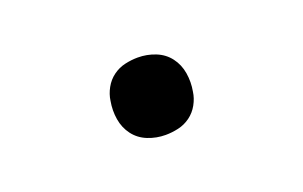

<svg xmlns="http://www.w3.org/2000/svg" viewBox="-39 -555 678 429"><g transform="rotate(-20 300.0 -340.0)"><path d="M300 -248Q278 -248 258 -256Q238 -264 225.5 -280.5Q213 -297 209.5 -318.5Q206 -340 210 -362Q212 -377 220 -391.5Q228 -406 241 -415.5Q254 -425 269.5 -428.5Q285 -432 300 -432Q322 -432 342 -424Q362 -416 374.5 -399.5Q387 -383 390.5 -361.5Q394 -340 390 -318Q388 -303 380 -288.5Q372 -274 359 -264.5Q346 -255 330.5 -251.5Q315 -248 300 -248Z"/></g></svg>

Font: Iosevka Curly SmBdEx
Style: Italic
Weight: 600
Width: 7
Italic angle: -9°
Monospace: yes
Designer: Belleve Invis
Foundry: Belleve Invis
Version: Version 11.1.0; ttfautohint (v1.8.3)